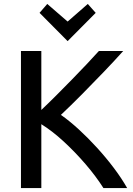

<svg xmlns="http://www.w3.org/2000/svg" viewBox="-20 -951 673 971"><path d="M86 0V-693H189V-395Q224 -428 264 -468Q304 -508 344 -549Q384 -590 419 -627Q454 -664 480 -693H603Q561 -646 506.5 -589Q452 -532 395 -474.5Q338 -417 288 -370Q331 -340 378 -297Q425 -254 471 -203.5Q517 -153 556.5 -100.5Q596 -48 623 0H503Q465 -60 412.5 -121Q360 -182 302.5 -235Q245 -288 189 -323V0ZM322 -743 180 -886 219 -931 322 -842 424 -931 464 -886Z"/></svg>

Font: Ubuntu Sans Medium
Style: Regular
Weight: 500
Designer: Dalton Maag Ltd
Foundry: Dalton Maag Ltd
Version: Version 1.006; ttfautohint (v1.8.4.7-5d5b)